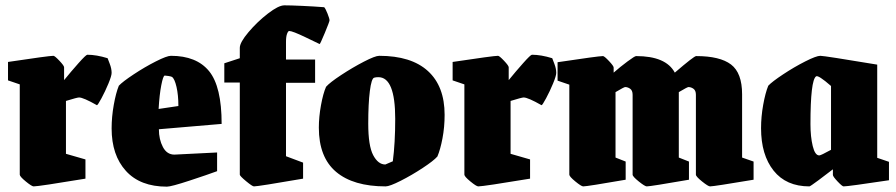

<svg xmlns="http://www.w3.org/2000/svg" viewBox="-20 -685 3357 719"><path d="M54 -31V-369L10 -384V-453Q163 -476 180 -476Q185 -476 202.5 -457.5Q220 -439 220 -433V-385Q246 -417 274 -448.5Q302 -480 307 -480Q341 -480 383 -467Q384 -464 391 -446Q398 -428 398 -412Q398 -401 386 -372Q374 -343 360 -317Q346 -291 343 -291Q292 -320 276 -320Q269 -320 227 -307V-109L300 -88V-16Q125 13 106 13Q99 13 76.5 -5.5Q54 -24 54 -31Z M398 -204Q398 -247 406 -292Q414 -337 425 -364Q439 -379 480.5 -406.5Q522 -434 563.5 -455Q605 -476 620 -476Q716 -476 763 -418.5Q810 -361 810 -221L575 -201Q575 -163 590 -134.5Q605 -106 633 -106L793 -114V-44Q758 -31 689.5 -8.5Q621 14 605 14Q505 14 451.5 -45Q398 -104 398 -204ZM648 -288Q648 -329 641 -359.5Q634 -390 624 -397Q620 -399 610.5 -400.5Q601 -402 597 -402Q591 -402 584 -366Q577 -330 574 -277Z M878 -31V-376H820V-448L878 -467V-506Q878 -526 910.5 -564.5Q943 -603 983 -634Q1023 -665 1045 -665Q1068 -665 1111.5 -663Q1155 -661 1194 -658Q1199 -653 1206.5 -634Q1214 -615 1214 -609Q1214 -604 1196.5 -562Q1179 -520 1177 -520Q1173 -522 1124 -545.5Q1075 -569 1063 -569Q1059 -569 1055 -558.5Q1051 -548 1051 -528V-462H1160V-375H1051V-100L1115 -76V-16Q947 13 931 13Q925 13 901.5 -6.5Q878 -26 878 -31Z M1174 -207Q1174 -247 1182 -291Q1190 -335 1201 -360Q1215 -376 1257.5 -404Q1300 -432 1342.5 -454Q1385 -476 1400 -476Q1520 -476 1582.5 -419Q1645 -362 1645 -255Q1645 -209 1637 -167Q1629 -125 1618 -99Q1604 -83 1563 -56Q1522 -29 1480.5 -8Q1439 13 1424 13Q1303 13 1238.5 -41.5Q1174 -96 1174 -207ZM1451 -81Q1460 -149 1460 -240Q1460 -396 1397 -396Q1387 -396 1381 -394Q1371 -391 1365 -344Q1359 -297 1359 -222Q1359 -139 1377.5 -104Q1396 -69 1423 -69Z M1719 -31V-369L1675 -384V-453Q1828 -476 1845 -476Q1850 -476 1867.5 -457.5Q1885 -439 1885 -433V-385Q1911 -417 1939 -448.5Q1967 -480 1972 -480Q2006 -480 2048 -467Q2049 -464 2056 -446Q2063 -428 2063 -412Q2063 -401 2051 -372Q2039 -343 2025 -317Q2011 -291 2008 -291Q1957 -320 1941 -320Q1934 -320 1892 -307V-109L1965 -88V-16Q1790 13 1771 13Q1764 13 1741.5 -5.5Q1719 -24 1719 -31Z M2112 -31V-368L2068 -383V-452Q2221 -475 2238 -475Q2243 -475 2260.5 -456.5Q2278 -438 2278 -432V-413Q2303 -435 2330 -455Q2357 -475 2362 -475Q2474 -475 2507 -413Q2579 -475 2587 -475Q2676 -475 2717.5 -443.5Q2759 -412 2759 -332V-95L2802 -80V-12Q2653 13 2639 13Q2632 13 2609 -5.5Q2586 -24 2586 -31V-330Q2586 -346 2577 -352.5Q2568 -359 2558 -359Q2554 -359 2522 -340V-95L2560 -80V-12Q2416 13 2402 13Q2395 13 2372 -5.5Q2349 -24 2349 -31V-330Q2349 -346 2340 -352.5Q2331 -359 2321 -359Q2317 -359 2285 -340V-95L2323 -80V-12Q2179 13 2164 13Q2157 13 2134.5 -5.5Q2112 -24 2112 -31Z M2830 -205Q2830 -248 2838 -292.5Q2846 -337 2857 -364Q2871 -379 2912.5 -406.5Q2954 -434 2995.5 -455Q3037 -476 3052 -476Q3067 -476 3265 -443V-94L3309 -79V-10Q3156 13 3139 13Q3134 13 3116.5 -5.5Q3099 -24 3099 -30V-51Q3076 -33 3045 -10Q3014 13 3011 13Q2924 13 2877 -46Q2830 -105 2830 -205ZM3092 -124V-363Q3044 -405 3036 -399Q3015 -384 3015 -220Q3015 -173 3023.5 -138Q3032 -103 3048 -103Q3054 -103 3092 -124Z"/></svg>

Font: Grenze Black
Style: Regular
Weight: 900
Designer: Renata Polastri
Foundry: Omnibus-Type
Version: Version 1.002; ttfautohint (v1.8)